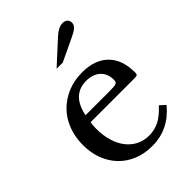

<svg xmlns="http://www.w3.org/2000/svg" viewBox="-232 -915 1037 1037"><g transform="rotate(-45 286.5 -396.5)"><path d="M522 -93Q437 10 311 10Q252 10 204 -9.5Q156 -29 121.5 -64.5Q87 -100 68 -149.5Q49 -199 49 -259Q49 -320 69 -372Q89 -424 125.5 -461Q162 -498 212.5 -519Q263 -540 323 -540Q420 -540 473 -487.5Q526 -435 526 -337Q526 -323 520.5 -320Q515 -317 495 -317H166Q164 -309 163 -297.5Q162 -286 162 -272Q162 -220 174.5 -177.5Q187 -135 210.5 -105Q234 -75 266.5 -58.5Q299 -42 339 -42Q381 -42 417 -60.5Q453 -79 491 -121ZM357 -363Q377 -363 389 -364Q401 -365 407 -368Q413 -371 415 -376.5Q417 -382 417 -391Q417 -437 387.5 -464.5Q358 -492 307 -492Q199 -492 173 -363ZM240 -651 370 -770Q406 -803 437 -803Q454 -803 464.5 -794Q475 -785 475 -768Q475 -752 461.5 -739.5Q448 -727 424 -716L287 -651Z"/></g></svg>

Font: Libre Baskerville
Style: Regular
Weight: 400
Designer: Pablo Impallari, Rodrigo Fuenzalida
Foundry: Pablo Impallari, Rodrigo Fuenzalida
Version: Version 1.000; ttfautohint (v0.93) -l 8 -r 50 -G 200 -x 14 -